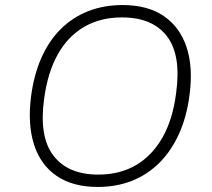

<svg xmlns="http://www.w3.org/2000/svg" viewBox="-20 -733 839 761"><path d="M367 8Q269 8 205 -35.5Q141 -79 115 -159.5Q89 -240 103 -350Q114 -435 143.5 -502.5Q173 -570 220 -617Q267 -664 329 -688.5Q391 -713 466 -713Q565 -713 629 -669.5Q693 -626 719.5 -546Q746 -466 731 -355Q720 -270 689.5 -202.5Q659 -135 612 -88Q565 -41 503.5 -16.5Q442 8 367 8ZM370 -41Q455 -41 519 -78.5Q583 -116 624 -188Q665 -260 678 -364Q699 -514 642 -589Q585 -664 463 -664Q378 -664 313.5 -626.5Q249 -589 209 -517.5Q169 -446 155 -342Q134 -192 191.5 -116.5Q249 -41 370 -41Z"/></svg>

Font: Nunito Sans 7pt ExtraLight
Style: Italic
Weight: 250
Italic angle: -9°
Designer: Vernon Adams
Foundry: Vernon Adams
Version: Version 3.101;gftools[0.9.27]